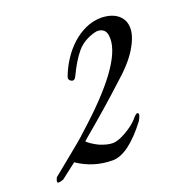

<svg xmlns="http://www.w3.org/2000/svg" viewBox="-85 -693 493 523"><g transform="rotate(-20 161.5 -431.0)"><path d="M14 -243Q0 -238 -3 -240.5Q-6 -243 0 -255L48 -294Q94 -331 107 -344Q266 -485 266 -560Q266 -580 255.5 -587Q245 -594 231 -590Q198 -581 179 -558.5Q160 -536 142 -498Q136 -484 127 -488.5Q118 -493 121 -502Q130 -526 144 -547.5Q158 -569 176 -585.5Q194 -602 216 -612Q238 -622 262 -622Q293 -621 310 -606.5Q327 -592 327 -568Q327 -544 307 -511Q287 -478 243 -440Q216 -415 184 -387Q152 -359 115 -328L106 -320Q116 -310 138 -299Q160 -290 175.5 -290Q191 -290 215 -304Q227 -311 236 -318Q245 -325 251 -332Q263 -347 267.5 -343Q272 -339 262 -322Q204 -246 159 -246Q104 -246 58 -277Z"/></g></svg>

Font: #9Slide05 Great Vibes
Style: Regular
Weight: 400
Designer: Robert E. Leuschke
Foundry: Robert E. Leuschke
Version: Version 1.001